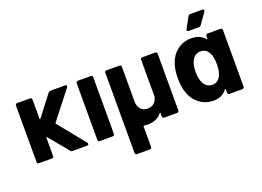

<svg xmlns="http://www.w3.org/2000/svg" viewBox="-125 -1022 2098 1537"><g transform="rotate(-20 924.0 -254.0)"><path d="M32 -17V-495Q32 -512 49 -512H156Q173 -512 173 -495V-333Q173 -329 175.5 -328.5Q178 -328 180 -331L313 -504Q323 -514 334 -514H455Q462 -514 466 -511.5Q470 -509 470 -504Q470 -498 466 -493L283 -259Q280 -256 282 -251L469 -20L471 -12Q471 0 456 0H333Q319 0 313 -13L181 -172Q178 -178 173 -173V-17Q173 0 156 0H49Q32 0 32 -17Z M550 -17V-497Q550 -514 567 -514H674Q691 -514 691 -497V-17Q691 0 674 0H567Q550 0 550 -17Z M1116 -514H1223Q1240 -514 1240 -497V-17Q1240 0 1223 0H1116Q1099 0 1099 -17V-44Q1099 -48 1096.5 -48.5Q1094 -49 1092 -46Q1053 7 969 7Q959 7 941 5Q935 4 935 11V183Q935 200 918 200H811Q794 200 794 183V-497Q794 -514 811 -514H918Q935 -514 935 -497V-203Q935 -163 956.5 -138Q978 -113 1016 -113Q1050 -113 1072 -133.5Q1094 -154 1099 -187V-497Q1099 -514 1116 -514Z M1672 -514H1779Q1796 -514 1796 -497V-17Q1796 0 1779 0H1672Q1655 0 1655 -17V-44Q1655 -48 1652.5 -48.5Q1650 -49 1648 -46Q1607 8 1534 8Q1466 8 1413.5 -32.5Q1361 -73 1341 -139Q1324 -187 1324 -259Q1324 -333 1343 -383Q1365 -447 1415.5 -485Q1466 -523 1534 -523Q1608 -523 1648 -474Q1650 -471 1652.5 -472Q1655 -473 1655 -477V-497Q1655 -514 1672 -514ZM1657 -257Q1657 -323 1636 -360Q1611 -399 1569 -399Q1523 -399 1499 -361Q1475 -321 1475 -256Q1475 -197 1496 -158Q1520 -115 1569 -115Q1613 -115 1637 -158Q1657 -195 1657 -257ZM1522 -596Q1522 -601 1525 -605L1574 -696Q1580 -708 1594 -708H1695Q1702 -708 1706 -705Q1710 -702 1710 -697Q1710 -692 1706 -687L1642 -596Q1634 -585 1621 -585H1537Q1522 -585 1522 -596Z"/></g></svg>

Font: Barlow
Style: Bold
Weight: 700
Designer: Jeremy Tribby
Foundry: Jeremy Tribby
Version: Version 1.101 August 23, 2024